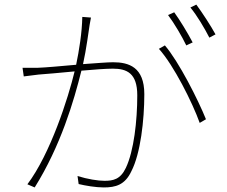

<svg xmlns="http://www.w3.org/2000/svg" viewBox="-20 -811 996 842"><path d="M824.9 -625C802.9 -666.9 768.1 -724.1 744 -757.1L717 -745C744 -709.2 778.8 -649.9 796.9 -611.9ZM340.9 -736.9C339.8 -669 327.1 -589.8 313.9 -527C246.8 -521 180 -514.9 147 -513.8H78.8L84.2 -475.9C104 -478.7 132.1 -481.9 149.1 -484C181.1 -486.2 243.3 -491.8 307.2 -497.9C279.1 -381 201 -136.7 100.1 -2.8L132.1 11C246.1 -171.2 304 -367.9 337 -501.1C392 -506 445.3 -509.9 475.1 -509.9C536.2 -509.9 582 -490.1 582 -393.1C582 -281.2 567.1 -148.8 532 -74.9C507.8 -23.8 475.9 -18.1 437.9 -18.1C409.8 -18.1 364 -25.2 320 -39.1L324.9 -3.9C354 3.2 399.9 11 435 11C486.9 11 528.1 0 556.1 -60C596.2 -137.1 612.9 -284.1 612.9 -398.1C612.9 -517 544.7 -538 475.9 -538C451 -538 400.2 -533.7 344.1 -529.8C359 -595.9 369 -677.9 372.9 -701C375 -714.1 376.8 -724.1 378.9 -734ZM676.8 -596.9C741.8 -524.9 823.9 -361.2 855.8 -272L883.2 -288C849.1 -372.9 764.2 -540.8 703.1 -611.9ZM815 -778.1C844.1 -742.9 876.1 -688.9 898.1 -646L925.1 -660.2C905.2 -697.1 866.8 -755.7 840.9 -790.8Z"/></svg>

Font: Karasuma Gothic
Style: Thin
Weight: 200
Designer: Rasmus Andersson / Ryoko Ishizuka
Foundry: rsms
Version: Version 1.00